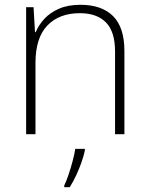

<svg xmlns="http://www.w3.org/2000/svg" viewBox="-20 -560 622 801"><path d="M316 -540Q404 -540 451.5 -493Q499 -446 499 -347V0H460V-345Q460 -428 422 -466.5Q384 -505 313 -505Q227 -505 177.5 -453.5Q128 -402 128 -297V0H89V-530H120L126 -426H129Q142 -457 166 -482.5Q190 -508 227 -524Q264 -540 316 -540ZM334 68Q329 92 319.5 118.5Q310 145 298 171Q286 197 271 221H248V214Q256 198 265.5 170Q275 142 283 112Q291 82 294 61H334Z"/></svg>

Font: Noto Sans Armenian ExtraLight
Style: Regular
Weight: 250
Designer: Monotype Design Team
Foundry: Monotype Imaging Inc.
Version: Version 2.007